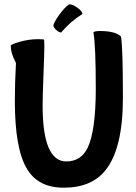

<svg xmlns="http://www.w3.org/2000/svg" viewBox="-20 -839 631 892"><path d="M242 -699Q230 -710 228 -719Q228 -732 255 -770Q283 -808 302 -819Q318 -819 340 -803Q363 -786 363 -774Q308 -740 264 -688Q255 -688 242 -699ZM105 -55Q49 -148 49 -370Q49 -454 54 -544Q54 -548 53 -549Q30 -592 30 -626Q30 -633 72 -645Q116 -657 155 -657Q182 -657 184 -655Q186 -653 186 -624Q186 -595 182 -491Q178 -388 178 -349Q178 -89 288 -89Q356 -89 387 -152Q425 -230 425 -430Q425 -623 414 -690Q425 -695 442 -695Q517 -695 542 -669Q551 -624 551 -384Q551 -149 470 -48Q405 33 276 33Q157 33 105 -55Z"/></svg>

Font: Bubblegum Sans
Style: Regular
Weight: 400
Designer: Angel Koziupa and Alejandro Paul
Foundry: Angel Koziupa and Alejandro Paul
Version: Version 1.001